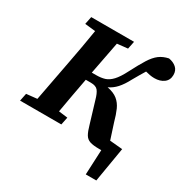

<svg xmlns="http://www.w3.org/2000/svg" viewBox="-199 -828 1120 1169"><g transform="rotate(30 361.5 -243.5)"><path d="M436 -84 391 -233Q380 -273 365.5 -291.5Q351 -310 315 -310H279Q267 -248 256 -186Q245 -124 234 -62L297 -54L286 0H-4L7 -54L82 -62L136 -347Q148 -409 159 -471Q170 -533 180 -595L106 -603L117 -657H418L407 -603L333 -595L289 -366H319Q354 -366 379.5 -374Q405 -382 429 -407.5Q453 -433 480 -486Q513 -550 537.5 -589Q562 -628 588.5 -648Q615 -668 653 -676Q685 -671 706 -652.5Q727 -634 727 -602Q727 -566 701 -546.5Q675 -527 635 -527Q619 -527 602.5 -530Q586 -533 572 -537Q560 -518 548.5 -498Q537 -478 522 -452Q498 -406 473 -378.5Q448 -351 417 -337Q463 -328 489 -307Q515 -286 530 -252.5Q545 -219 558 -171L593 -63L682 -55L641 189H567L575 14Q571 14 566.5 14Q562 14 558 14Q518 14 495 6.5Q472 -1 459.5 -22.5Q447 -44 436 -84Z"/></g></svg>

Font: Source Serif Pro
Style: Bold Italic
Weight: 700
Italic angle: -12°
Designer: Frank Grießhammer
Foundry: Adobe Systems Incorporated
Version: Version 3.001;hotconv 1.0.111;makeotfexe 2.5.65597